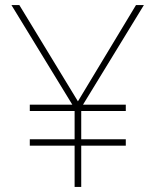

<svg xmlns="http://www.w3.org/2000/svg" viewBox="-20 -734 610 754"><path d="M286 -336 56 -714H25L264 -323H97V-298H273V-187H97V-162H273V0H299V-162H474V-187H299V-298H474V-323H306L545 -714H514Z"/></svg>

Font: Noto Sans Syriac Eastern Thin
Style: Regular
Weight: 100
Designer: Patrick Giasson and the Monotype Design Team
Foundry: Monotype Imaging Inc.
Version: Version 3.001